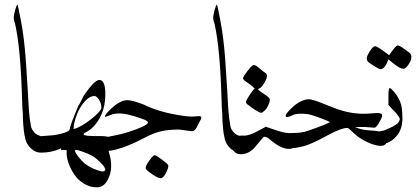

<svg xmlns="http://www.w3.org/2000/svg" viewBox="-20 -621 1799 824"><path d="M121 -61Q132 -44 147.5 -39.5Q163 -35 177.5 -23.5Q192 -12 192 0Q192 12 184.5 23Q177 34 154.5 34Q132 34 113 16Q94 -2 89 -23.5Q84 -45 82.5 -58Q81 -71 79.5 -91Q78 -111 78 -132Q76 -152 75 -187Q69 -411 45 -518Q40 -532 39 -541.5Q38 -551 44.5 -576Q51 -601 55 -601Q57 -599 70.5 -528.5Q84 -458 91 -359.5Q98 -261 99.5 -229Q101 -197 102 -180.5Q103 -164 104.5 -143.5Q106 -123 107.5 -113.5Q109 -104 111 -92Q113 -70 121 -61Z M299 128Q270 85 266 42V23H254Q245 23 243 23Q240 21 243 15Q241 15 239 17Q201 34 159 34Q117 34 117 2Q117 -10 123.5 -21Q130 -32 142 -34.5Q154 -37 188.5 -39Q223 -41 251 -49.5Q279 -58 279 -66Q279 -78 316 -167Q321 -173 330 -191.5Q339 -210 343 -216Q386 -277 406 -278Q432 -278 432 -217.5Q432 -157 407 -113Q382 -69 346 -52Q338 -49 339 -44Q339 -36 415 -37Q441 -37 459.5 -28.5Q478 -20 478 -9Q478 2 468 12.5Q458 23 452 23Q446 23 446 26Q446 29 451.5 47.5Q457 66 457 94.5Q457 123 441 153Q425 183 395 183Q365 183 338.5 166Q312 149 299 128ZM418 115Q430 115 432 108Q432 97 412 77Q392 57 376 48Q360 39 336 30.5Q312 22 307 22Q302 22 302 25Q302 39 337 75Q370 104 418 115ZM385 -209Q360 -209 334 -173.5Q308 -138 297 -86L296 -67Q327 -75 371 -109.5Q415 -144 415 -160.5Q415 -177 405 -193Q395 -209 385 -209Z M605 101Q605 89 621.5 67Q638 45 644 45Q650 45 674.5 63.5Q699 82 702 88Q704 98 692.5 121Q681 144 669.5 144Q658 144 631.5 125.5Q605 107 605 101ZM802 -58 748 -65Q703 -65 670.5 -57.5Q638 -50 594 -26.5Q550 -3 504 13Q467 25 450 26Q419 28 415 -0.5Q411 -29 459 -37Q511 -46 563 -65.5Q615 -85 615 -95Q615 -103 590 -111Q530 -133 497 -134Q471 -135 453 -127Q433 -118 430 -120Q430 -128 449 -147Q494 -192 527 -191Q547 -191 595 -173Q662 -139 765 -124Q800 -119 824 -122Q844 -125 844 -116Q844 -110 834 -94Q823 -70 817 -64Q810 -57 802 -58Z M977 -61Q988 -44 1003.5 -39.5Q1019 -35 1033.5 -23.5Q1048 -12 1048 0Q1048 12 1040.5 23Q1033 34 1010.5 34Q988 34 969 16Q950 -2 945 -23.5Q940 -45 938.5 -58Q937 -71 935.5 -91Q934 -111 934 -132Q932 -152 931 -187Q925 -411 901 -518Q896 -532 895 -541.5Q894 -551 900.5 -576Q907 -601 911 -601Q913 -599 926.5 -528.5Q940 -458 947 -359.5Q954 -261 955.5 -229Q957 -197 958 -180.5Q959 -164 960.5 -143.5Q962 -123 963.5 -113.5Q965 -104 967 -92Q969 -70 977 -61Z M1071 -152 1046 -170Q1032 -178 1037 -189Q1042 -200 1055.5 -219.5Q1069 -239 1072 -239Q1077 -239 1063 -250.5Q1049 -262 1036 -270.5Q1023 -279 1023 -285.5Q1023 -292 1042.5 -317Q1062 -342 1068.5 -342Q1075 -342 1082 -337Q1089 -332 1100.5 -322Q1112 -312 1117 -309.5Q1122 -307 1126 -299V-296Q1126 -285 1114 -264.5Q1102 -244 1092 -241Q1086 -239 1087.5 -237.5Q1089 -236 1092 -233Q1095 -230 1101.5 -225.5Q1108 -221 1123 -211Q1138 -201 1138 -192.5Q1138 -184 1131.5 -169.5Q1125 -155 1115.5 -146Q1106 -137 1100 -137Q1094 -137 1071 -152ZM1220 18Q1189 18 1150 -13L1135 -25Q1127 -31 1124 -32Q1121 -33 1117 -34H1113Q1111 -34 1078 6Q1050 41 1013 41Q995 41 984 28.5Q973 16 973 0Q973 -16 987 -28.5Q1001 -41 1024.5 -39Q1048 -37 1091 -61L1121 -77L1147 -68Q1199 -50 1217 -50Q1239 -50 1248 -39Q1257 -28 1257 -14.5Q1257 -1 1246.5 8.5Q1236 18 1220 18Z M1246 14H1226Q1186 14 1186 -16Q1186 -50 1230 -50Q1276 -50 1299 -59Q1344 -74 1369.5 -84.5Q1395 -95 1395 -97Q1395 -99 1365 -110.5Q1335 -122 1316.5 -127.5Q1298 -133 1272 -133Q1246 -133 1232 -125Q1207 -113 1206 -124Q1206 -132 1227.5 -153.5Q1249 -175 1269 -185Q1289 -195 1305.5 -195Q1322 -195 1370 -175Q1418 -155 1452.5 -145Q1487 -135 1528 -133H1553L1599 -136Q1621 -136 1620 -125Q1620 -117 1611 -102Q1597 -74 1587 -73Q1584 -73 1547 -76H1527Q1505 -76 1504.5 -75.5Q1504 -75 1521.5 -69Q1539 -63 1572 -61Q1605 -59 1624 -53Q1643 -47 1643 -30Q1643 5 1614 5Q1591 5 1557.5 -10.5Q1524 -26 1501 -47Q1476 -72 1471 -72Q1445 -72 1393.5 -44Q1342 -16 1311.5 -3.5Q1281 9 1246 14Z M1696 -112 1693 -117Q1685 -132 1667 -149L1647 -171V-208Q1647 -240 1652 -243H1653Q1658 -243 1672.5 -225.5Q1687 -208 1697 -185Q1707 -162 1707 -115V-105Q1704 -59 1678 -33Q1650 -1 1600 0Q1569 -12 1581 -39Q1587 -51 1604 -56L1623 -60Q1637 -63 1637 -65Q1674 -80 1685 -90.5Q1696 -101 1696 -112ZM1590 -423Q1601 -421 1638 -393L1650 -384Q1678 -425 1686 -426Q1695 -426 1712 -413Q1729 -400 1730 -400Q1745 -392 1745.5 -377.5Q1746 -363 1733.5 -344.5Q1721 -326 1712 -326Q1703 -326 1693.5 -331.5Q1684 -337 1677 -342Q1670 -347 1660 -355.5Q1650 -364 1647 -366Q1632 -325 1614 -324Q1608 -324 1587.5 -336.5Q1567 -349 1560.5 -355Q1554 -361 1554 -370.5Q1554 -380 1567.5 -401.5Q1581 -423 1590 -423Z"/></svg>

Font: AMoshref-Naskh
Style: Naskh
Weight: 500
Version: Version 0.001